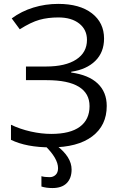

<svg xmlns="http://www.w3.org/2000/svg" viewBox="-20 -744 621 982"><path d="M512.2 -546.9Q512.2 -476.6 467.5 -432.6Q422.9 -388.7 344.2 -377V-373Q433.6 -360.8 479.7 -316.9Q525.9 -272.9 525.9 -202.1Q525.9 -102.1 451.2 -46.1Q376.5 9.8 240.2 9.8Q115.7 9.8 36.1 -28.8V-106Q83 -83.5 137.5 -71.3Q191.9 -59.1 242.2 -59.1Q338.9 -59.1 388.4 -95.7Q438 -132.3 438 -201.2Q438 -266.6 383.1 -300.3Q328.1 -334 219.2 -334H112.8V-403.8H214.8Q314.9 -403.8 369.9 -439.7Q424.8 -475.6 424.8 -540Q424.8 -592.3 385.3 -623.5Q345.7 -654.8 278.8 -654.8Q225.1 -654.8 181.6 -642.6Q138.2 -630.4 81.1 -594.2L40 -649.9Q89.4 -686.5 150.6 -705.3Q211.9 -724.1 277.8 -724.1Q387.7 -724.1 450 -676Q512.2 -627.9 512.2 -546.9ZM276.9 116.2Q276.9 65.9 209 0H269Q346.2 58.6 346.2 123Q346.2 167.5 321.3 192.6Q296.4 217.8 248 217.8Q216.3 217.8 191.9 210V157.2Q207.5 162.1 233.9 162.1Q252 162.1 264.4 150.4Q276.9 138.7 276.9 116.2Z"/></svg>

Font: Open Sans ACDW
Style: acdw
Weight: 400
Foundry: Ascender Corporation
Version: Version 1.10